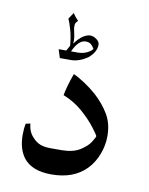

<svg xmlns="http://www.w3.org/2000/svg" viewBox="-73 -657 559 718"><g transform="rotate(10 206.5 -298.5)"><path d="M304 -44Q256 6 171 6Q97 6 65 -35Q40 -68 40 -121Q40 -146 44 -164L61 -168Q64 -136 83 -117Q95 -103 111 -96.5Q127 -90 151 -90H192Q236 -90 262.5 -106.5Q289 -123 300.5 -141.5Q312 -160 312 -164Q312 -167 292.5 -193Q273 -219 240.5 -248Q208 -277 165 -294Q171 -328 189 -378Q206 -371 230.5 -355Q255 -339 278 -319Q311 -289 332 -254Q353 -219 353 -171Q353 -136 340 -102Q327 -68 304 -44ZM170 -577Q164 -571 161.5 -566Q159 -561 160 -548Q165 -525 166.5 -515.5Q168 -506 167 -490Q183 -512 198 -521.5Q213 -531 225 -531Q237 -531 249 -522Q261 -513 261 -502Q261 -474 232 -450Q200 -428 169 -428H127L117 -460H146L157 -480Q154 -515 146.5 -540.5Q139 -566 133 -579L149 -603Q157 -590 170 -577ZM211 -506Q184 -505 164 -460H190Q207 -460 222 -466.5Q237 -473 245 -483Q240 -493 232.5 -499.5Q225 -506 211 -506Z"/></g></svg>

Font: Mirza
Style: Regular
Weight: 400
Designer: Arabic design by Kourosh Beigpour, Latin design by Eduardo Tunni, engineering by Lasse Fister
Version: Version 1.0010g